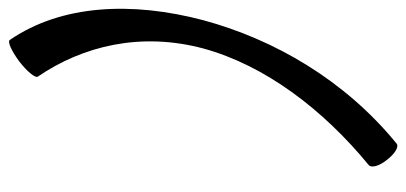

<svg xmlns="http://www.w3.org/2000/svg" viewBox="-259 -614 906 428"><g transform="rotate(-90 194.0 -400.0)"><path d="M237 -769C306 -668 337 -539 300 -400C262 -261 163 -132 40 -31C33 -25 38 -7 52 10C65 27 81 37 88 31C229 -84 320 -241 363 -400C405 -559 398 -716 319 -831C315 -837 294 -827 271 -810C249 -793 234 -775 237 -769Z"/></g></svg>

Font: Nupuram Condensed Oblique
Style: Regular
Weight: 400
Width: 3
Designer: Santhosh Thottingal (santhosh.thottingal@gmail.com)
Foundry: SMC
Version: Version 1.000